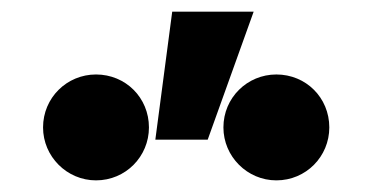

<svg xmlns="http://www.w3.org/2000/svg" viewBox="-20 -920 640 330"><path d="M54 -701C54 -651 95 -610 145 -610C196 -610 236 -651 236 -701C236 -752 196 -792 145 -792C95 -792 54 -752 54 -701ZM364 -701C364 -651 405 -610 455 -610C506 -610 546 -651 546 -701C546 -752 506 -792 455 -792C405 -792 364 -752 364 -701ZM416 -900H276L247 -680H337Z"/></svg>

Font: CommitMono
Style: Bold
Weight: 700
Monospace: yes
Designer: Eigil Nikolajsen
Foundry: Eigil Nikolajsen
Version: Version 1.143